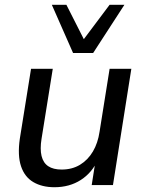

<svg xmlns="http://www.w3.org/2000/svg" viewBox="-20 -775 605 804"><path d="M208 9Q156 9 119.5 -12.5Q83 -34 68 -79Q53 -124 63 -194L110 -487H201L154 -194Q147 -151 154 -122Q161 -93 182 -79Q203 -65 238 -65Q282 -65 315 -85Q348 -105 369 -140.5Q390 -176 397 -224L439 -487H530L453 0H364L381 -108H391Q366 -52 318.5 -21.5Q271 9 208 9ZM286 -553 197 -755H258L331 -611L439 -755H501L370 -553Z"/></svg>

Font: Nunito Sans 12pt ExtraLight 12pt Medium
Style: Italic
Weight: 500
Italic angle: -9°
Version: Version 3.101;gftools[0.9.27]